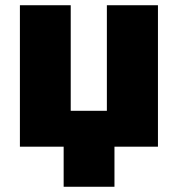

<svg xmlns="http://www.w3.org/2000/svg" viewBox="-20 -560 679 733"><path d="M223 153V0H56V-540H250V-137H388V-540H583V0H417V153Z"/></svg>

Font: Geist Black
Style: Regular
Weight: 400
Designer: Basement.studio, Andrés Briganti, Mateo Zaragoza
Foundry: Basement.studio, Vercel, Andrés Briganti, Guido Ferreyra, Mateo Zaragoza
Version: Version 1.401